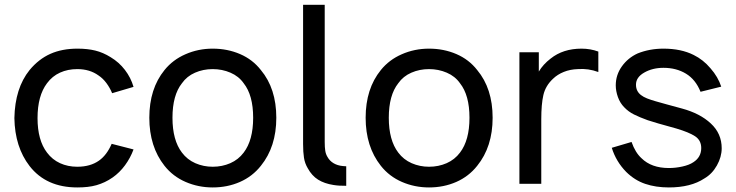

<svg xmlns="http://www.w3.org/2000/svg" viewBox="-20 -786 3148 821"><path d="M459.5 -387.5Q450 -410.5 435 -430.8Q420 -451 401 -463.5Q363.5 -490.5 310.5 -490.5Q270 -490.5 236.8 -475.5Q203.5 -460.5 181 -430Q140.5 -376.5 140.5 -281Q140.5 -186.5 181 -133.5Q203.5 -103.5 236.8 -88.2Q270 -73 310.5 -73Q366 -73 403 -99Q436.5 -122.5 457.5 -171L551 -147Q537.5 -110.5 514.5 -79.2Q491.5 -48 461.5 -27Q445 -15.5 428 -7.5Q411 0.5 392.8 5.8Q374.5 11 354.2 13.2Q334 15.5 310.5 15.5Q177.5 15.5 106.5 -76Q43.5 -157.5 41.5 -281Q44 -409 106.5 -486.5Q145.5 -533.5 195.5 -555.8Q245.5 -578 311.5 -578Q354 -578 387.5 -569.8Q421 -561.5 453 -541.5Q489 -520 514.2 -487Q539.5 -454 551 -414.5Z M683.5 -77Q618.5 -159 618.5 -282.5Q618.5 -406.5 683.5 -486.5Q719 -530.5 773 -554Q827.5 -578 889.5 -578Q952.5 -578 1006.5 -554.8Q1060.5 -531.5 1095.5 -486.5Q1161.5 -407.5 1161.5 -282.5Q1161.5 -158.5 1095.5 -77Q1059.5 -31.5 1006 -8Q952.5 15.5 889.5 15.5Q828 15.5 773.8 -8Q719.5 -31.5 683.5 -77ZM1022 -430Q1001 -460 965.5 -475.2Q930 -490.5 889.5 -490.5Q849 -490.5 814 -475.2Q779 -460 758 -430Q717.5 -379 717.5 -282.5Q717.5 -186.5 758 -133.5Q780.5 -103.5 815.2 -88.2Q850 -73 889.5 -73Q930 -73 964.8 -88.2Q999.5 -103.5 1022 -133.5Q1062.5 -186.5 1062.5 -282.5Q1062.5 -379 1022 -430Z M1460.5 8.5Q1445 8.5 1431.5 7.8Q1418 7 1406 5Q1367 -1 1340.2 -17.8Q1313.5 -34.5 1296 -66.5Q1283.5 -87.5 1279.8 -111.5Q1276 -135.5 1276 -170V-765.5H1368.5V-179Q1368.5 -156 1370.8 -141.5Q1373 -127 1380 -115.5Q1389.5 -98 1406.5 -88Q1423.5 -78 1446 -76Q1448.5 -75.5 1452.2 -75.5Q1456 -75.5 1460.5 -75Z M1608.5 -77Q1543.5 -159 1543.5 -282.5Q1543.5 -406.5 1608.5 -486.5Q1644 -530.5 1698 -554Q1752.5 -578 1814.5 -578Q1877.5 -578 1931.5 -554.8Q1985.5 -531.5 2020.5 -486.5Q2086.5 -407.5 2086.5 -282.5Q2086.5 -158.5 2020.5 -77Q1984.5 -31.5 1931 -8Q1877.5 15.5 1814.5 15.5Q1753 15.5 1698.8 -8Q1644.5 -31.5 1608.5 -77ZM1947 -430Q1926 -460 1890.5 -475.2Q1855 -490.5 1814.5 -490.5Q1774 -490.5 1739 -475.2Q1704 -460 1683 -430Q1642.5 -379 1642.5 -282.5Q1642.5 -186.5 1683 -133.5Q1705.5 -103.5 1740.2 -88.2Q1775 -73 1814.5 -73Q1855 -73 1889.8 -88.2Q1924.5 -103.5 1947 -133.5Q1987.5 -186.5 1987.5 -282.5Q1987.5 -379 1947 -430Z M2538.5 -565.5V-478Q2495.5 -494 2451 -490.5Q2418 -489.5 2390.8 -478.5Q2363.5 -467.5 2344.5 -449Q2312.5 -419 2303.5 -379.5Q2294.5 -340.5 2294.5 -276V0H2201V-562.5H2284V-480Q2302.5 -511 2334.5 -535.5Q2387.5 -578 2466.5 -578Q2504.5 -578 2538.5 -565.5Z M2975.5 -393.5Q2954.5 -446 2913.2 -471Q2872 -496 2817 -496Q2770 -496 2734.5 -475.5Q2699.5 -455.5 2699.5 -424Q2699.5 -409.5 2704.8 -398.8Q2710 -388 2720.5 -379.8Q2731 -371.5 2746.8 -365.2Q2762.5 -359 2783.5 -353Q2802.5 -347.5 2830.5 -339.8Q2858.5 -332 2896 -322Q2973.5 -301 3019.5 -258Q3066 -215 3066 -152Q3066 -115 3045.5 -78.5Q3025 -42 2992 -23Q2934 15.5 2840 15.5Q2784 15.5 2739 0.2Q2694 -15 2657.5 -51Q2614 -95.5 2596 -154L2680.5 -179Q2696.5 -133.5 2723 -109.5Q2765.5 -67.5 2840 -67.5Q2869 -67.5 2898 -74Q2927.5 -80.5 2945 -92.5Q2978.5 -114 2978.5 -153Q2978.5 -186 2952 -203.5Q2926 -220.5 2872 -236.5Q2825 -249.5 2794.5 -258.2Q2764 -267 2749.5 -272Q2715 -284.5 2691 -296.5Q2667 -308.5 2649.5 -327Q2631.5 -345 2622.2 -371Q2613 -397 2613 -421Q2613 -465.5 2639 -502Q2665 -538.5 2706.5 -557.5Q2757.5 -578 2817 -578Q2892.5 -578 2946 -551Q2987 -531 3018.5 -493.5Q3050.5 -457 3064 -415.5Z"/></svg>

Font: Russisch Sans Medium
Style: Regular
Weight: 500
Width: 4
Designer: Michael Sharanda (font) & Cristiano Sobral (main changes)
Foundry: Michael Sharanda
Version: Version 2.00;September 8, 2020;FontCreator 13.0.0.2681 64-bi